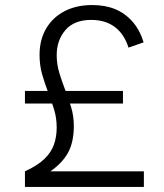

<svg xmlns="http://www.w3.org/2000/svg" viewBox="-20 -742 651 762"><path d="M177 -55 79 -62Q129 -85 156 -111Q183 -137 194 -168Q205 -199 205 -236Q205 -274 194.5 -308Q184 -342 171 -376Q158 -410 147.5 -446Q137 -482 137 -524Q137 -584 163 -628.5Q189 -673 236 -697.5Q283 -722 346 -722Q398 -722 437.5 -705.5Q477 -689 506 -656Q535 -623 550 -574L490 -553Q473 -607 435.5 -635Q398 -663 342 -663Q274 -663 239.5 -622.5Q205 -582 205 -523Q205 -487 215.5 -452.5Q226 -418 239 -384.5Q252 -351 262.5 -316Q273 -281 273 -242Q273 -178 250 -136Q227 -94 177 -60ZM79 0V-62H130H551V0ZM79 -331V-381H468V-331Z"/></svg>

Font: TikTok Sans 24pt Light
Style: Regular
Weight: 300
Version: Version 4.000